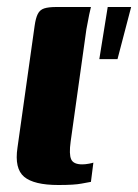

<svg xmlns="http://www.w3.org/2000/svg" viewBox="-20 -525 395 549"><path d="M147 4Q77 4 49 -19.5Q21 -43 30 -103L79 -451Q82 -473 88 -485Q94 -497 106.5 -501Q119 -505 142 -505H240Q239 -502 235 -483Q231 -464 227 -441L182 -120Q177 -84 183.5 -69.5Q190 -55 215 -55Q224 -55 234.5 -57Q245 -59 247 -60L240 -5Q233 -4 213 0Q193 4 147 4ZM264 -356 288 -505H355L316 -356Z"/></svg>

Font: Genos
Style: Bold Italic
Weight: 700
Italic angle: -8°
Version: Version 1.010